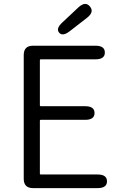

<svg xmlns="http://www.w3.org/2000/svg" viewBox="-20 -967 624 987"><path d="M150 0Q102 0 102 -48V-684Q102 -732 150 -732H471Q519 -732 519 -697Q519 -662 471 -662H190Q185 -662 185 -657V-426Q185 -421 190 -421H418Q466 -421 466 -386Q466 -351 418 -351H190Q185 -351 185 -346V-75Q185 -70 190 -70H482Q530 -70 530 -35Q530 0 482 0ZM339 -807Q302 -778 284 -799Q266 -820 301 -852L383 -929Q419 -962 442 -934Q466 -906 428 -876Z"/></svg>

Font: Resource Han Rounded JP Normal
Style: Regular
Weight: 350
Designer: Cyano Hao (round all glyphs); Ryoko NISHIZUKA 西塚涼子 (kana, bopomofo & ideographs); Paul D. Hunt (Latin, Greek & Cyrillic)
Foundry: Cyano Hao
Version: 0.990